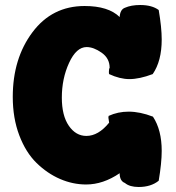

<svg xmlns="http://www.w3.org/2000/svg" viewBox="-20 -731 703 767"><path d="M31 -344Q31 -497 109.5 -602Q188 -707 318 -707Q413 -707 458 -663Q460 -693 479 -700Q504 -711 540 -711Q587 -711 614 -691Q626 -621 626 -573Q626 -487 590 -435Q537 -415 497 -415Q459 -415 416 -435Q415 -437 415 -444Q415 -456 418 -460Q418 -498 386 -520.5Q354 -543 326 -543Q285 -543 256 -480Q227 -417 227 -341Q227 -269 255 -228.5Q283 -188 325 -188Q373 -188 416 -241Q413 -259 413 -261Q413 -263 413.5 -265Q414 -267 414 -268Q451 -285 494 -285Q539 -285 591 -265Q626 -212 626 -128Q626 -81 614 -9Q583 16 534 16Q498 16 479 0Q458 -8 458 -39Q392 6 324 6Q271 6 220 -16Q169 -38 126 -80Q83 -122 57 -190.5Q31 -259 31 -344Z"/></svg>

Font: Gorditas
Style: Bold
Weight: 700
Designer: Gustavo Dipre (gbrenda1987@gmail.com)
Foundry: Gustavo Dipre (gbrenda1987@gmail.com)
Version: Version 001.001